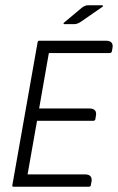

<svg xmlns="http://www.w3.org/2000/svg" viewBox="-20 -711 449 731"><path d="M224 -625 292 -682Q304 -691 315 -691H368Q372 -691 372 -688Q372 -685 370 -685L289 -629Q275 -619 262 -619H226Q222 -619 222 -622Q222 -624 224 -625ZM85 -47H303Q329 -47 329 -26Q329 -20 328 -18L326 -7Q326 0 317 0H31Q27 0 27 -3V-6L123 -549Q124 -556 129 -556H383Q409 -556 409 -535Q409 -533 408.5 -531Q408 -529 408 -527L406 -516Q405 -509 397 -509H166L129 -298H320Q346 -298 346 -277Q346 -276 345.5 -273.5Q345 -271 345 -269L343 -257Q342 -251 334 -251H121Z"/></svg>

Font: Zain Light
Style: Italic
Weight: 300
Italic angle: -10°
Designer: Zain,Boutros
Foundry: Mobile Telecommunications Company (Zain), 2024
Version: Version 1.51; ttfautohint (v1.8.4)